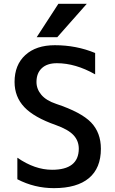

<svg xmlns="http://www.w3.org/2000/svg" viewBox="-20 -979 603 1010"><path d="M287.1 -959H436.5L281.2 -783.2H172.9ZM279.3 -646.5Q227.5 -646.5 199.7 -620.1Q171.9 -593.8 171.9 -547.9Q171.9 -510.7 197.3 -480.5Q222.7 -450.2 275.4 -432.6Q407.2 -388.7 459 -335Q510.7 -281.2 510.7 -196.3Q510.7 -94.7 447.8 -42Q384.8 10.7 263.7 10.7Q161.1 10.7 71.3 -36.1V-149.4Q163.1 -85.9 253.9 -85.9Q393.6 -85.9 394.5 -196.3Q394.5 -238.3 366.7 -268.1Q338.9 -297.9 273.4 -321.3Q159.2 -361.3 107.9 -415.5Q56.6 -469.7 56.6 -547.9Q56.6 -637.7 113.3 -689.5Q169.9 -741.2 268.6 -741.2Q381.8 -741.2 480.5 -700.2V-587.9Q377 -646.5 279.3 -646.5Z"/></svg>

Font: Gen Shin Gothic Medium
Style: Regular
Weight: 500
Designer: [Source Han Sans]
Ryoko NISHIZUKA  (kana & ideographs); Paul D. Hunt (Latin, Greek & Cyrillic); Wenlong ZHANG  (bopomofo
Version: Version 1.002.20150607